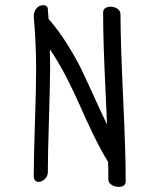

<svg xmlns="http://www.w3.org/2000/svg" viewBox="-20 -705 614 739"><path d="M377 -657.2Q377 -668 385 -673.6Q393.1 -679.2 405.8 -679.2Q420.9 -679.2 432.4 -671.1Q443.8 -663.1 443.8 -649.9Q443.8 -543 453.9 -328.9Q463.9 -114.7 463.9 -7.8Q463.9 14.2 436 14.2Q420.9 14.2 408.9 6.1Q397 -2 397 -14.2Q397 -59.1 396 -82Q368.2 -127 338.4 -188.5Q308.6 -250 286.9 -300.3Q265.1 -350.6 234.1 -410.4Q203.1 -470.2 171.9 -515.1Q171.9 -504.9 172.4 -484.1Q172.9 -463.4 172.9 -453.1Q172.9 -384.3 168.5 -246.6Q164.1 -108.9 164.1 -42Q164.1 -26.9 152.6 -15.9Q141.1 -4.9 128.9 -4.9Q120.6 -4.9 115.2 -10.7Q109.9 -16.6 109.9 -28.8Q109.9 -97.7 114.5 -233.9Q119.1 -370.1 119.1 -439Q119.1 -536.1 109.9 -642.1Q109.9 -658.7 119.6 -671.9Q129.4 -685.1 147 -685.1Q154.3 -685.1 159.2 -681.2Q164.1 -677.2 164.1 -669.9L167 -631.8Q204.1 -590.3 238.3 -535.6Q272.5 -481 292.5 -439.5Q312.5 -397.9 343.8 -329.1Q375 -260.3 392.1 -226.1Q390.6 -257.8 386 -357.7Q381.3 -457.5 379.2 -524.9Q377 -592.3 377 -657.2Z"/></svg>

Font: Zhizn
Style: Regular
Weight: 400
Designer: Peter Zharnov
Foundry: Peter Zharnov
Version: Version 1.000